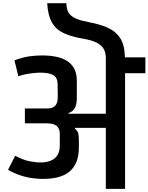

<svg xmlns="http://www.w3.org/2000/svg" viewBox="-20 -1207 949 1227"><path d="M656.3 -834.7Q656.3 -865.7 645 -890.2Q633.7 -914.7 600.8 -932.7Q568 -950.7 502.7 -961.3Q434 -973.3 386.2 -995.7Q338.3 -1018 312.2 -1063Q286 -1108 281.7 -1186.7H403.7Q404.7 -1163.7 410 -1145.2Q415.3 -1126.7 429.7 -1111.8Q444 -1097 472.5 -1085.5Q501 -1074 548 -1065.3Q617 -1052.7 667.3 -1030.5Q717.7 -1008.3 746.5 -966Q775.3 -923.7 778 -848.7V-834.7ZM72.3 -821.7Q127.7 -841.3 166.8 -847Q206 -852.7 250.3 -852.7Q296.3 -852.7 336.5 -844.8Q376.7 -837 406.8 -818.7Q437 -800.3 454 -768.8Q471 -737.3 471 -689V-579.7Q471 -542.7 459.2 -518.5Q447.3 -494.3 418 -484.7V-480H656.3V-840.7H909V-739H779.3V0H656.3V-389.7Q633 -389.7 606.7 -389.7Q580.3 -389.7 553.8 -389.7Q527.3 -389.7 503.2 -389.7Q479 -389.7 459.7 -389.7L458.7 -385Q476.7 -370.7 480.3 -353.8Q484 -337 484 -310V-265Q484 -210 467.8 -171Q451.7 -132 420.5 -107.7Q389.3 -83.3 343.3 -72.7Q297.3 -62 238 -64Q178.3 -66.3 128.2 -80.7Q78 -95 31.3 -121.7L77 -211.3Q130 -184 170 -176.3Q210 -168.7 237.3 -168.7Q274.3 -168.7 302.2 -179.3Q330 -190 346 -213.8Q362 -237.7 362 -277V-349.3Q362 -371.7 355 -385.5Q348 -399.3 336.3 -406.3Q324.7 -413.3 310.5 -416Q296.3 -418.7 281.3 -418.7H139V-514H281.3Q307.3 -514 321.5 -522.5Q335.7 -531 341.3 -543.8Q347 -556.7 348.2 -570Q349.3 -583.3 349.3 -593.3L348 -672.3Q347 -712 320.2 -727.3Q293.3 -742.7 237 -742.7Q221 -742.7 197.3 -740.3Q173.7 -738 147.7 -733.2Q121.7 -728.3 97.3 -720Z"/></svg>

Font: Matangi Light
Style: Regular
Weight: 300
Designer: Prashant Pant
Foundry: The Graphic Ant
Version: Version 3.002